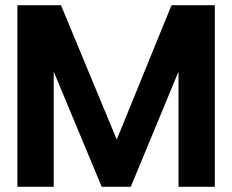

<svg xmlns="http://www.w3.org/2000/svg" viewBox="-20 -720 895 740"><path d="M47 0V-700H215L430 -182L641 -700H808V0H668V-444L484 0H372L187 -444V0Z"/></svg>

Font: Host Grotesk Black
Style: Regular
Weight: 900
Designer: Doğukan Karapınar based on Poppins by Indian Type Foundry, Jonny Pinhorn
Foundry: Element Type
Version: Version 1.000; ttfautohint (v1.8.4.7-5d5b);gftools[0.9.33]